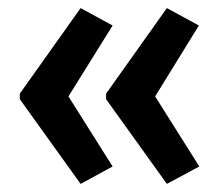

<svg xmlns="http://www.w3.org/2000/svg" viewBox="-20 -517 543 474"><path d="M29 -286V-272L179 -63L258 -106L149 -279L258 -454L179 -497ZM242 -286V-272L392 -63L472 -106L363 -279L471 -454L392 -497Z"/></svg>

Font: Noto Sans Hebrew ExtraCondensed SemiBold
Style: Regular
Weight: 600
Width: 2
Designer: Ben Nathan
Foundry: Google LLC
Version: Version 3.001